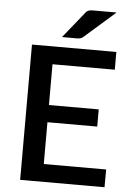

<svg xmlns="http://www.w3.org/2000/svg" viewBox="-61 -973 698 1018"><g transform="rotate(5 288.0 -464.0)"><path d="M535 -94.5 534.5 0H85.5V-720H534.5V-625.5H203V-408.5H468V-317H203V-94.5ZM517.5 -928.5 355 -785.5Q346 -777.5 338 -775.5Q330 -773.5 318 -773.5H240.5L350.5 -910Q355 -916.5 359.5 -920Q364 -923.5 369.5 -925.5Q375 -927.5 381.8 -928Q388.5 -928.5 397.5 -928.5Z"/></g></svg>

Font: LatoLatin Semibold
Style: Regular
Weight: 600
Designer: Lukasz Dziedzic with Adam Twardoch and Botio Nikoltchev
Foundry: tyPoland Lukasz Dziedzic
Version: Version 2.015; 2015-08-06; http://www.latofonts.com/